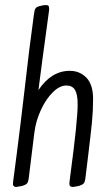

<svg xmlns="http://www.w3.org/2000/svg" viewBox="-20 -731 432 759"><path d="M77 -375Q95 -537 114 -673Q116 -692 120.5 -698Q125 -704 137 -707Q152 -711 161 -711Q170 -711 172.5 -706.5Q175 -702 174 -690Q141 -449 132 -375Q183 -451 256 -451Q295 -451 321.5 -424Q348 -397 348 -339Q348 -293 343.5 -248Q339 -203 329 -120L318 -30Q316 -11 310.5 -5.5Q305 0 292 4Q272 8 268 8Q259 8 256 3Q253 -2 255 -14L258 -38Q287 -254 287 -319Q287 -358 276.5 -375.5Q266 -393 242 -393Q216 -393 189 -366.5Q162 -340 142 -297Q122 -254 116 -208L94 -30Q92 -11 86.5 -5.5Q81 0 68 4Q48 8 45 8Q36 8 33 3Q30 -2 32 -14Q33 -21 46.5 -125Q60 -229 77 -375Z"/></svg>

Font: Farsan
Style: Regular
Weight: 400
Version: Version 1.001g;PS 1.001;hotconv 1.0.86;makeotf.lib2.5.63406 